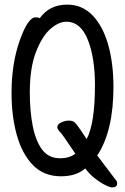

<svg xmlns="http://www.w3.org/2000/svg" viewBox="-20 -739 540 831"><path d="M461 72Q430 64 388 31Q366 13 349 -10Q310 24 244 24Q170 24 123 -24Q76 -72 53 -153.5Q30 -235 30 -337Q30 -464 65.5 -564Q101 -664 134 -664Q148 -664 152 -660Q194 -719 271 -719Q336 -719 381 -672Q426 -625 448.5 -544.5Q471 -464 471 -363Q471 -172 401 -66L478 36Q487 44 487 55Q487 72 466 72ZM240 -54Q281 -54 306 -74Q251 -156 244 -163Q228 -180 228 -188Q228 -201 244.5 -209Q261 -217 278 -217Q295 -217 303.5 -209Q312 -201 328 -177.5Q344 -154 355 -137Q391 -205 391 -371Q391 -485 362 -562Q331 -645 267 -645Q234 -645 198 -613.5Q162 -582 135.5 -513.5Q109 -445 109 -339Q109 -259 121.5 -194.5Q134 -130 162 -92Q190 -54 240 -54Z"/></svg>

Font: LXGW WenKai Mono Medium
Style: Regular
Weight: 500
Monospace: yes
Designer: LXGW / Fontworks Inc.
Foundry: LXGW / Fontworks Inc.
Version: Version 1.520; June 14, 2025